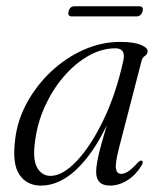

<svg xmlns="http://www.w3.org/2000/svg" viewBox="-20 -585 519 614"><path d="M360.5 -111.5Q348 -62.5 350.8 -45.8Q353.5 -29 367.5 -29Q378 -29 390 -36.8Q402 -44.5 420 -64.5Q429 -73.5 434 -71Q439.5 -68 433 -56Q414 -25 387 -8.2Q360 8.5 331.5 8.5Q287.5 8.5 287.5 -35.5Q287.5 -53.5 294.5 -85.5Q301.5 -117.5 321.5 -184.5Q278 -93.5 223.8 -42.5Q169.5 8.5 111 8.5Q66 8.5 42.2 -26.2Q18.5 -61 28.5 -139Q35.5 -200 66 -256Q96.5 -312 143.2 -356Q190 -400 247 -425.5Q304 -451 363.5 -451Q407 -451 429.8 -441.8Q452.5 -432.5 452 -421Q451.5 -411.5 443.5 -406.2Q435.5 -401 433 -391.5ZM92.5 -136Q83.5 -75.5 98.8 -49Q114 -22.5 141.5 -22.5Q180 -22.5 225 -69.8Q270 -117 310.2 -200Q350.5 -283 374.5 -391.5Q382.5 -430.5 349.5 -430.5Q305 -430.5 262.5 -406.2Q220 -382 184.2 -340.5Q148.5 -299 124.2 -246.2Q100 -193.5 92.5 -136ZM199.5 -549Q203.5 -565 218.5 -565H425Q440 -565 436 -549Q431 -532.5 416.5 -532.5H210Q195 -532.5 199.5 -549Z"/></svg>

Font: Fraunces 72pt Light
Style: Italic
Weight: 300
Italic angle: -16°
Version: Version 1.000;[b76b70a41]